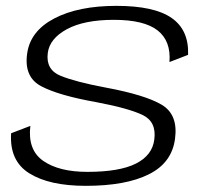

<svg xmlns="http://www.w3.org/2000/svg" viewBox="-20 -614 704 639"><path d="M265.5 4.5Q144.5 4.5 77.8 -37Q11 -78.5 17 -170.5L81 -195Q71.5 -115 124 -78.5Q176.5 -42 271 -42Q377.5 -42 432.2 -69.5Q487 -97 493.5 -149.5Q501.5 -209 454.2 -231.5Q407 -254 300.5 -274Q174.5 -296.5 116.8 -327.2Q59 -358 70.5 -436.5Q81 -511 161 -552.8Q241 -594.5 367.5 -594.5Q493.5 -594.5 551.2 -554.2Q609 -514 606 -431.5L544 -407.5Q549.5 -477.5 504.5 -512.8Q459.5 -548 359 -548Q260 -548 202.5 -516.8Q145 -485.5 139 -437.5Q132 -382 181.5 -361.8Q231 -341.5 332 -322.5Q461.5 -298.5 517.5 -265.8Q573.5 -233 562.5 -152Q552 -72 475.2 -33.8Q398.5 4.5 265.5 4.5Z"/></svg>

Font: Anybody ExtraExpanded Light
Style: Italic
Weight: 300
Width: 8
Italic angle: -10°
Designer: Tyler Finck
Foundry: Etcetera Type Company
Version: Version 1.010; ttfautohint (v1.8.3) -l 8 -r 50 -G 200 -x 14 